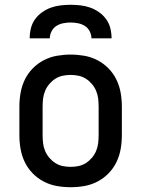

<svg xmlns="http://www.w3.org/2000/svg" viewBox="-20 -770 590 802"><path d="M275 12Q246 12 217.5 7Q189 2 163 -11.5Q137 -25 116.5 -46Q96 -67 83.5 -93Q71 -119 66 -147.5Q61 -176 61 -205V-325Q61 -354 66 -382.5Q71 -411 83.5 -437Q96 -463 116.5 -484Q137 -505 163 -518.5Q189 -532 217.5 -537Q246 -542 275 -542Q304 -542 332.5 -537Q361 -532 387 -518.5Q413 -505 433.5 -484Q454 -463 466.5 -437Q479 -411 484 -382.5Q489 -354 489 -325V-205Q489 -176 484 -147.5Q479 -119 466.5 -93Q454 -67 433.5 -46Q413 -25 387 -11.5Q361 2 332.5 7Q304 12 275 12ZM275 -73Q292 -73 308.5 -76.5Q325 -80 339 -89Q353 -98 364 -111Q375 -124 381.5 -139.5Q388 -155 390 -171.5Q392 -188 392 -205V-325Q392 -342 390 -358.5Q388 -375 381.5 -390.5Q375 -406 364 -419Q353 -432 339 -441Q325 -450 308.5 -453.5Q292 -457 275 -457Q258 -457 241.5 -453.5Q225 -450 211 -441Q197 -432 186 -419Q175 -406 168.5 -390.5Q162 -375 160 -358.5Q158 -342 158 -325V-205Q158 -188 160 -171.5Q162 -155 168.5 -139.5Q175 -124 186 -111Q197 -98 211 -89Q225 -80 241.5 -76.5Q258 -73 275 -73ZM104 -610Q104 -631 109 -651.5Q114 -672 126 -689Q138 -706 155.5 -718.5Q173 -731 192.5 -738Q212 -745 233 -747.5Q254 -750 275 -750Q296 -750 317 -747.5Q338 -745 357.5 -738Q377 -731 394.5 -718.5Q412 -706 424 -689Q436 -672 441 -651.5Q446 -631 446 -610H362Q362 -625 354.5 -639.5Q347 -654 334 -662Q321 -670 305.5 -673Q290 -676 275 -676Q260 -676 244.5 -673Q229 -670 216 -662Q203 -654 195.5 -639.5Q188 -625 188 -610Z"/></svg>

Font: Lode Dark Term
Style: Bold
Weight: 700
Monospace: yes
Designer: Belleve Invis
Foundry: Belleve Invis
Version: Version 29.2.0